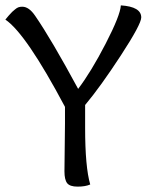

<svg xmlns="http://www.w3.org/2000/svg" viewBox="-30 -692 551 715"><path d="M496 -627Q496 -602 420 -485.5Q344 -369 287 -301V-216Q287 -70 306 -5Q288 3 259 3Q230 3 220 -10Q210 -23 210 -54Q211 -146 212 -232V-294Q67 -567 -10 -619Q-7 -623 2.5 -634Q12 -645 15.5 -648Q19 -651 26 -657Q33 -663 39 -665Q45 -667 53 -667Q78 -667 101 -633Q161 -546 261 -361Q309 -424 363.5 -529.5Q418 -635 420 -672Q496 -667 496 -627Z"/></svg>

Font: Overlock SC
Style: Regular
Weight: 400
Designer: Dario Muhafara
Foundry: Dario Manuel Muhafara
Version: Version 1.001